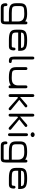

<svg xmlns="http://www.w3.org/2000/svg" viewBox="1914 -2591 877 4745"><g transform="rotate(90 2352.5 -218.5)"><path d="M581.1 75.2Q581.1 142.6 560.1 171.4Q539.1 200.2 482.4 200.2H167Q103.5 200.2 81.5 167.5Q59.6 134.8 59.6 85.9Q59.6 37.1 94.7 37.1Q129.9 37.1 129.9 79.1Q129.9 108.4 138.7 119.1Q147.5 129.9 173.8 129.9H475.6Q498 129.9 504.4 122.6Q510.7 115.2 510.7 90.8V0H303.7Q174.8 0 117.2 -35.6Q59.6 -71.3 59.6 -173.8V-276.4Q59.6 -378.9 117.2 -414.6Q174.8 -450.2 305.7 -450.2H334Q450.2 -450.2 510.7 -401.4V-413.1Q510.7 -457 545.9 -457Q581.1 -457 581.1 -416ZM303.7 -70.3H510.7V-227.5Q510.7 -296.9 471.7 -338.4Q432.6 -379.9 334 -379.9H305.7Q197.3 -379.9 163.6 -361.8Q129.9 -343.8 129.9 -273.4V-176.8Q129.9 -106.4 163.6 -88.4Q197.3 -70.3 303.7 -70.3Z M1235.4 -276.4V-229.5H784.2V-176.8Q784.2 -106.4 817.9 -88.4Q851.6 -70.3 960.9 -70.3H1111.3Q1137.7 -70.3 1146.5 -81.1Q1155.3 -91.8 1155.3 -117.2Q1155.3 -142.6 1166 -152.8Q1176.8 -163.1 1190.4 -163.1Q1225.6 -162.1 1225.6 -113.3Q1225.6 -64.5 1203.6 -32.2Q1181.6 0 1118.2 0H960.9Q829.1 0 771.5 -35.6Q713.9 -71.3 713.9 -173.8V-276.4Q713.9 -378.9 771.5 -414.6Q829.1 -450.2 960.9 -450.2H989.3Q1120.1 -450.2 1177.7 -414.6Q1235.4 -378.9 1235.4 -276.4ZM989.3 -379.9H960.9Q855.5 -379.9 821.3 -365.2Q787.1 -350.6 784.2 -299.8H1165Q1161.1 -351.6 1126 -365.7Q1090.8 -379.9 989.3 -379.9Z M1493.2 0H1486.3Q1424.8 0 1401.9 -30.3Q1378.9 -60.5 1378.9 -129.9V-584Q1378.9 -627.9 1414.1 -627.9Q1449.2 -627.9 1449.2 -584V-115.2Q1449.2 -88.9 1458 -79.6Q1466.8 -70.3 1493.2 -70.3Q1537.1 -70.3 1537.1 -35.2Q1537.1 0 1493.2 0Z M1914.1 -70.3Q2014.6 -70.3 2052.7 -113.8Q2090.8 -157.2 2090.8 -226.6V-416Q2090.8 -457 2126 -457Q2161.1 -457 2161.1 -416V-35.2Q2161.1 6.8 2127.9 6.8Q2090.8 6.8 2090.8 -38.1V-48.8Q2030.3 0 1914.1 0H1885.7Q1754.9 0 1697.3 -35.6Q1639.6 -71.3 1639.6 -173.8V-416Q1639.6 -457 1674.8 -457Q1710 -457 1710 -416V-176.8Q1710 -106.4 1743.7 -88.4Q1777.3 -70.3 1885.7 -70.3Z M2690.4 -55.7Q2704.1 -45.9 2704.1 -30.3Q2704.1 -14.6 2694.3 -4.4Q2684.6 5.9 2670.4 5.9Q2656.2 5.9 2640.6 -7.8L2395.5 -225.6L2377 -207V-34.2Q2377 6.8 2341.8 6.8Q2306.6 6.8 2306.6 -31.2V-585.9Q2306.6 -608.4 2317.4 -618.2Q2328.1 -627.9 2341.8 -627.9Q2355.5 -627.9 2366.2 -618.2Q2377 -608.4 2377 -585.9V-275.4L2568.4 -441.4Q2584 -455.1 2598.1 -455.1Q2612.3 -455.1 2623 -445.3Q2633.8 -435.5 2633.8 -420.4Q2633.8 -405.3 2618.2 -393.6L2447.3 -256.8Z M3174.8 -55.7Q3188.5 -45.9 3188.5 -30.3Q3188.5 -14.6 3178.7 -4.4Q3168.9 5.9 3154.8 5.9Q3140.6 5.9 3125 -7.8L2879.9 -225.6L2861.3 -207V-34.2Q2861.3 6.8 2826.2 6.8Q2791 6.8 2791 -31.2V-585.9Q2791 -608.4 2801.8 -618.2Q2812.5 -627.9 2826.2 -627.9Q2839.8 -627.9 2850.6 -618.2Q2861.3 -608.4 2861.3 -585.9V-275.4L3052.7 -441.4Q3068.4 -455.1 3082.5 -455.1Q3096.7 -455.1 3107.4 -445.3Q3118.2 -435.5 3118.2 -420.4Q3118.2 -405.3 3102.5 -393.6L2931.6 -256.8Z M3273.4 -429.7Q3273.4 -452.1 3284.2 -461.9Q3294.9 -471.7 3308.6 -471.7Q3322.3 -471.7 3333 -461.9Q3343.8 -452.1 3343.8 -429.7V-19.5Q3343.8 21.5 3307.6 21.5Q3293.9 21.5 3283.7 12.2Q3273.4 2.9 3273.4 -19.5ZM3348.1 -551.3Q3328.1 -537.1 3308.6 -537.1Q3289.1 -537.1 3269 -551.3Q3249 -565.4 3249 -586.9Q3249 -608.4 3268.1 -622.6Q3287.1 -636.7 3307.6 -636.7Q3328.1 -636.7 3348.1 -622.6Q3368.2 -608.4 3368.2 -586.9Q3368.2 -565.4 3348.1 -551.3Z M3996.1 75.2Q3996.1 142.6 3975.1 171.4Q3954.1 200.2 3897.5 200.2H3582Q3518.6 200.2 3496.6 167.5Q3474.6 134.8 3474.6 85.9Q3474.6 37.1 3509.8 37.1Q3544.9 37.1 3544.9 79.1Q3544.9 108.4 3553.7 119.1Q3562.5 129.9 3588.9 129.9H3890.6Q3913.1 129.9 3919.4 122.6Q3925.8 115.2 3925.8 90.8V0H3718.8Q3589.8 0 3532.2 -35.6Q3474.6 -71.3 3474.6 -173.8V-276.4Q3474.6 -378.9 3532.2 -414.6Q3589.8 -450.2 3720.7 -450.2H3749Q3865.2 -450.2 3925.8 -401.4V-413.1Q3925.8 -457 3960.9 -457Q3996.1 -457 3996.1 -416ZM3718.8 -70.3H3925.8V-227.5Q3925.8 -296.9 3886.7 -338.4Q3847.7 -379.9 3749 -379.9H3720.7Q3612.3 -379.9 3578.6 -361.8Q3544.9 -343.8 3544.9 -273.4V-176.8Q3544.9 -106.4 3578.6 -88.4Q3612.3 -70.3 3718.8 -70.3Z M4650.4 -276.4V-229.5H4199.2V-176.8Q4199.2 -106.4 4232.9 -88.4Q4266.6 -70.3 4376 -70.3H4526.4Q4552.7 -70.3 4561.5 -81.1Q4570.3 -91.8 4570.3 -117.2Q4570.3 -142.6 4581.1 -152.8Q4591.8 -163.1 4605.5 -163.1Q4640.6 -162.1 4640.6 -113.3Q4640.6 -64.5 4618.7 -32.2Q4596.7 0 4533.2 0H4376Q4244.1 0 4186.5 -35.6Q4128.9 -71.3 4128.9 -173.8V-276.4Q4128.9 -378.9 4186.5 -414.6Q4244.1 -450.2 4376 -450.2H4404.3Q4535.2 -450.2 4592.8 -414.6Q4650.4 -378.9 4650.4 -276.4ZM4404.3 -379.9H4376Q4270.5 -379.9 4236.3 -365.2Q4202.1 -350.6 4199.2 -299.8H4580.1Q4576.2 -351.6 4541 -365.7Q4505.9 -379.9 4404.3 -379.9Z"/></g></svg>

Font: Jura
Style: DemiBold
Weight: 600
Version: Version 2.5